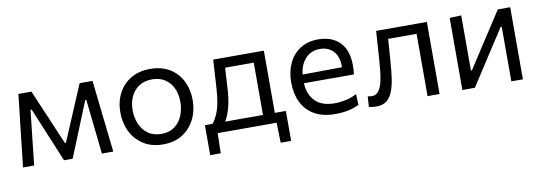

<svg xmlns="http://www.w3.org/2000/svg" viewBox="-52 -836 3668 1301"><g transform="rotate(-10 1782.0 -185.0)"><path d="M45.5 0Q51.5 -54.5 57.5 -107Q63 -159 69 -210.5L76.5 -278.5Q82.5 -333 89 -387.5Q95 -442 101 -496H191Q211.5 -447.5 232.2 -398.8Q253 -350 273.5 -302.5L353.5 -114.5H361L440.5 -302.5Q461 -351 481.5 -399.5Q502 -448 522.5 -496H611Q617 -443 623.2 -387.5Q629.5 -332 635.5 -278L643 -209.5Q648.5 -159.5 654.5 -106.5Q660.5 -53.5 666.5 0H588Q582 -57 575.8 -115.2Q569.5 -173.5 563 -230.5L547.5 -376.5H540L476.5 -220.5Q454 -165.5 432 -110.5Q409.5 -55.5 387 0H327.5Q281.5 -110.5 236.5 -219L171 -376.5H163.5L147.5 -232Q141 -174 134.8 -116Q128.5 -58 122 0Z M1010 11Q928.5 11 872.5 -25.8Q816.5 -62.5 788 -122Q759.5 -181.5 759.5 -251Q759.5 -325.5 789.8 -383.5Q820 -441.5 875.8 -474.8Q931.5 -508 1008.5 -508Q1088 -508 1143.2 -474Q1198.5 -440 1227.8 -381.8Q1257 -323.5 1257 -251Q1257 -177.5 1227 -118Q1197 -58.5 1141.8 -23.8Q1086.5 11 1010 11ZM1010 -61Q1064.5 -61 1100.5 -88Q1136.5 -115 1154.5 -158.5Q1172.5 -202 1172.5 -251Q1172.5 -335 1128.5 -385.5Q1084.5 -436 1009.5 -436Q955.5 -436 918.5 -411.2Q881.5 -386.5 862.8 -344.8Q844 -303 844 -251Q844 -202 862.2 -158.5Q880.5 -115 917.5 -88Q954.5 -61 1010 -61Z M1309 138V-68H1361Q1381.5 -89.5 1402 -142Q1422.5 -194.5 1429.5 -298Q1433 -359 1436 -405Q1439 -451 1441.5 -496H1790V-68H1866V138H1794L1790.5 0H1385L1381.5 138ZM1503 -283Q1499.5 -219.5 1486.2 -164Q1473 -108.5 1448 -68H1708.5V-428H1511.5Q1509.5 -395.5 1507.5 -361Q1505.5 -326 1503 -283Z M2195 11Q2106 11 2048.5 -23Q1991 -57 1963 -116Q1935 -175 1935 -251Q1935 -326 1962.5 -384Q1990 -442 2041.5 -474.8Q2093 -507.5 2164.5 -507.5Q2258.5 -507.5 2312.8 -453Q2367 -398.5 2367 -294.5Q2367 -258 2363 -231.5H2019Q2023.5 -152.5 2068.5 -107Q2113.5 -61.5 2203 -61.5Q2238 -61.5 2278.5 -70Q2319 -78.5 2354 -98L2357.5 -23.5Q2329 -8 2287 1.5Q2245 11 2195 11ZM2165.5 -441.5Q2104 -441.5 2065.8 -399.8Q2027.5 -358 2020.5 -291L2292 -293.5Q2292 -295 2292 -297.5Q2292 -368 2257 -404.8Q2222 -441.5 2165.5 -441.5Z M2477.5 9Q2466 9 2451 7.5Q2436 6 2424.5 2.5L2429.5 -69Q2438 -67 2446.2 -66.2Q2454.5 -65.5 2459.5 -65.5Q2486.5 -65.5 2503 -86.8Q2519.5 -108 2528.8 -142.8Q2538 -177.5 2542.2 -219.2Q2546.5 -261 2549.5 -302Q2552.5 -351.5 2556 -400.5Q2559.5 -449.5 2562.5 -496H2911.5V0H2829V-428.5H2633Q2630.5 -390 2627.8 -350.5Q2625 -311 2622 -273Q2618 -216.5 2611.2 -166Q2604.5 -115.5 2590.2 -76Q2576 -36.5 2549.2 -13.8Q2522.5 9 2477.5 9Z M3068.5 0V-496L3148.5 -499V-120H3155.5L3262 -284.5Q3296.5 -337.5 3331.5 -391Q3366 -444 3399.5 -496H3485V0H3405.5V-376.5H3398.5L3293 -214Q3258 -160 3223.5 -106.5Q3188.5 -53 3154.5 0Z"/></g></svg>

Font: Heraclito
Style: Regular
Weight: 400
Designer: Kostas Bartsokas (font) & Cristiano Sobral (main changes)
Foundry: Kostas Bartsokas (font) & Cristiano Sobral (main changes)
Version: Version 1.00;July 8, 2020;FontCreator 13.0.0.2655 64-bit